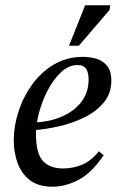

<svg xmlns="http://www.w3.org/2000/svg" viewBox="-20 -694 452 726"><path d="M179 12Q124 12 92 -13.5Q60 -39 46 -79Q32 -119 32 -163Q32 -217 50 -272.5Q68 -328 102 -375Q136 -422 184.5 -450.5Q233 -479 294 -479Q316 -479 340.5 -473Q365 -467 383 -447.5Q401 -428 401 -389Q401 -341 372.5 -306.5Q344 -272 299 -250Q254 -228 203.5 -216.5Q153 -205 109 -202V-231Q167 -233 213.5 -253Q260 -273 287.5 -308.5Q315 -344 315 -393Q315 -420 305.5 -434Q296 -448 273 -448Q240 -448 211.5 -421.5Q183 -395 161.5 -354.5Q140 -314 128 -269.5Q116 -225 116 -189Q116 -113 142.5 -85Q169 -57 219 -57Q257 -57 291 -71.5Q325 -86 354 -122L372 -107Q327 -40 277 -14Q227 12 179 12ZM278 -521H241L302 -674H397L394 -656Z"/></svg>

Font: STIX Two Text
Style: Italic
Weight: 400
Italic angle: -12°
Designer: Ross Mills, John Hudson & Paul Hanslow, Tiro Typeworks Ltd; with prior portions MicroPress Inc. and Coen Hoffman, Elsevi
Foundry: Tiro Typeworks Ltd
Version: Version 2.13 b171